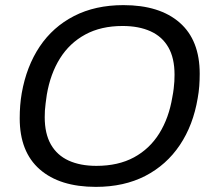

<svg xmlns="http://www.w3.org/2000/svg" viewBox="-20 -718 828 750"><path d="M354.4 12Q213.5 12 135.3 -56.4Q57 -124.8 57 -256Q57 -281.8 58.9 -306.2Q60.9 -330.6 64.9 -354Q83.4 -458.8 135 -536Q186.7 -613.1 269.4 -655.5Q352.1 -698 462.1 -698Q603.5 -698 681.8 -629.6Q760.1 -561.2 760.1 -430Q760.1 -405.7 758.4 -381.9Q756.6 -358 752.2 -334.2Q734.7 -229.2 682.5 -151.4Q630.3 -73.5 547.4 -30.7Q464.4 12 354.4 12ZM356.5 -70.1Q441.9 -70.1 503.3 -103.3Q564.6 -136.5 602.2 -196.9Q639.8 -257.2 653.2 -338.7Q656.8 -357 658.5 -372Q660.3 -387.1 661.1 -400.2Q661.8 -413.4 661.8 -426.2Q661.8 -491.1 637.7 -533.1Q613.6 -575.2 568 -595.8Q522.3 -616.5 458.9 -616.5Q374.5 -616.5 313.2 -583.2Q251.9 -550 214.3 -489.9Q176.7 -429.8 162.8 -347.9Q160.2 -329.5 158.2 -314.2Q156.2 -298.9 155.4 -286Q154.7 -273.2 154.7 -260.3Q154.7 -195.9 178.8 -153.6Q202.9 -111.4 248.3 -90.7Q293.6 -70.1 356.5 -70.1Z"/></svg>

Font: Archivo Variable SemiBold
Style: Italic
Weight: 600
Italic angle: -10°
Designer: Hector Gatti
Foundry: Omnibus-Type
Version: Version 2.001